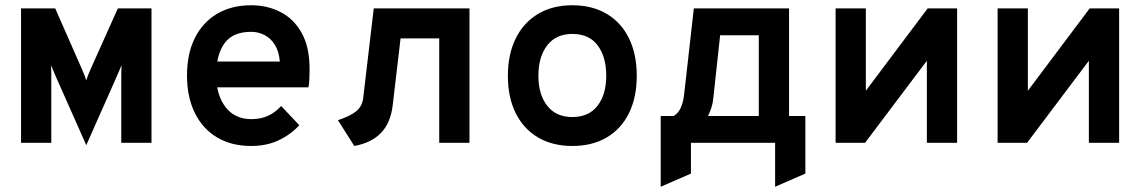

<svg xmlns="http://www.w3.org/2000/svg" viewBox="-20 -543 4352 730"><path d="M308 9 202 -230Q194 -247.5 187.8 -262Q181.5 -276.5 174 -295Q175 -279.5 175 -265.2Q175 -251 175 -226V0H60V-511H190L292 -279Q299 -263.5 302 -254.8Q305 -246 308 -237Q310.5 -245.5 313.8 -254.5Q317 -263.5 324 -279L428 -511H556V0H441V-226Q441 -251 441.2 -265.2Q441.5 -279.5 442 -295Q434.5 -276.5 428.2 -262Q422 -247.5 414 -230Z M935 12Q859 12 804.2 -21.2Q749.5 -54.5 720.2 -114.8Q691 -175 691 -256Q691 -339 721 -398.8Q751 -458.5 805.8 -490.8Q860.5 -523 935 -523Q996.5 -523 1047 -497Q1097.5 -471 1127.2 -417.5Q1157 -364 1157 -281Q1157 -267.5 1156.5 -249Q1156 -230.5 1153 -211H779V-309H1044Q1040.5 -348.5 1024.5 -373.5Q1008.5 -398.5 985 -410.2Q961.5 -422 935 -422Q864.5 -422 833.2 -378Q802 -334 802 -258Q802 -182.5 837.2 -136.2Q872.5 -90 936 -90Q970 -90 997.5 -102Q1025 -114 1049 -140L1118 -67Q1086 -32 1040.2 -10Q994.5 12 935 12Z M1327 12 1265 -86Q1313 -102 1335.2 -120.8Q1357.5 -139.5 1361 -171L1401 -511H1765V0H1650V-397H1503L1473 -142Q1465 -75.5 1428.8 -37.8Q1392.5 0 1327 12Z M2156 12Q2080.5 12 2025.5 -20.5Q1970.5 -53 1940.8 -112.8Q1911 -172.5 1911 -255Q1911 -336.5 1940.8 -396.8Q1970.5 -457 2025.5 -490Q2080.5 -523 2156 -523Q2232 -523 2287 -490.2Q2342 -457.5 2371.5 -397.2Q2401 -337 2401 -255Q2401 -173 2371.5 -113Q2342 -53 2287 -20.5Q2232 12 2156 12ZM2156 -98Q2219 -98 2252 -141Q2285 -184 2285 -255Q2285 -326.5 2252.5 -370.2Q2220 -414 2156 -414Q2094 -414 2060.5 -370.5Q2027 -327 2027 -255Q2027 -184 2060.5 -141Q2094 -98 2156 -98Z M2492 167V-102H2541Q2559 -112.5 2568.2 -132.8Q2577.5 -153 2581 -183L2618 -511H2980V-102H3042V117L2927 167V0H2607V117ZM2672 -102H2865V-409H2718L2692 -169Q2690 -149 2684.5 -132.8Q2679 -116.5 2672 -102Z M3157 0V-511H3272V-198L3507 -511H3619V0H3504V-312L3269 0Z M3773 0V-511H3888V-198L4123 -511H4235V0H4120V-312L3885 0Z"/></svg>

Font: Overpass Mono Light
Style: Regular
Weight: 300
Monospace: yes
Designer: Delve Withrington, Dave Bailey
Foundry: Delve Fonts LLC
Version: Version 4.000